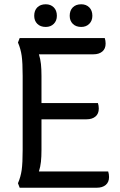

<svg xmlns="http://www.w3.org/2000/svg" viewBox="-20 -878 560 898"><path d="M490 -50Q490 -26 474.5 -13Q459 0 433 0H72L64 -21Q77 -51 81.5 -83.5Q86 -116 86 -177V-523Q86 -584 81.5 -616.5Q77 -649 64 -679L72 -700H470Q474 -688 474 -674Q474 -650 458.5 -637Q443 -624 417 -624H162Q169 -602 171.5 -578.5Q174 -555 174 -523V-396H438Q442 -384 442 -370Q442 -346 426.5 -333Q411 -320 385 -320H174V-177Q174 -145 171.5 -121.5Q169 -98 162 -76H486Q490 -64 490 -50ZM140 -804Q140 -829 154.5 -843.5Q169 -858 194 -858Q217 -858 231.5 -843.5Q246 -829 246 -804Q246 -781 231.5 -766.5Q217 -752 194 -752Q169 -752 154.5 -766.5Q140 -781 140 -804ZM306 -804Q306 -829 320.5 -843.5Q335 -858 360 -858Q383 -858 397.5 -843.5Q412 -829 412 -804Q412 -781 397.5 -766.5Q383 -752 360 -752Q335 -752 320.5 -766.5Q306 -781 306 -804Z"/></svg>

Font: Thasadith
Style: Bold
Weight: 700
Designer: Cadson Demak Co.,Ltd.
Foundry: Cadson Demak Co.,Ltd.
Version: Version 1.000; ttfautohint (v1.6)